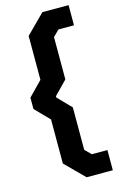

<svg xmlns="http://www.w3.org/2000/svg" viewBox="-139 -873 655 1048"><g transform="rotate(-15 188.5 -349.5)"><path d="M108 11V-238L30 -318V-382L108 -462V-710L214 -816H362V-702H274L240 -668V-429L167 -354V-346L240 -271V-31L274 3H362V117H214Z"/></g></svg>

Font: Chakra Petch
Style: Bold
Weight: 700
Designer: Katatrad Aksorn Co.,Ltd.
Foundry: Cadson Demak Co.,Ltd.
Version: Version 1.000; ttfautohint (v1.6)